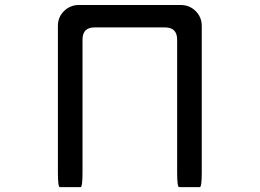

<svg xmlns="http://www.w3.org/2000/svg" viewBox="-20 -728 1040 769"><path d="M358.4 -618.2Q310.5 -618.2 310.5 -569.3V-37.1Q310.5 21.5 302.7 21.5H219.7Q211.9 21.5 211.9 -37.1V-624Q211.9 -660.2 236.8 -684.1Q261.7 -708 295.9 -708H703.1Q739.3 -708 763.7 -683.6Q788.1 -659.2 788.1 -624V-37.1Q788.1 21.5 780.3 21.5H697.3Q689.5 21.5 689.5 -37.1V-569.3Q689.5 -618.2 640.6 -618.2H358.4Z"/></svg>

Font: YuPearl-Regular
Style: Regular
Weight: 400
Designer: Max Yao
Foundry: Max-Everyday
Version: Version 1.011; ttfautohint (v1.8.3)